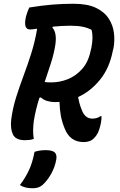

<svg xmlns="http://www.w3.org/2000/svg" viewBox="-20 -740 640 1023"><path d="M160 0Q150 4 137.5 5.5Q125 7 113 7Q63 7 48.5 -24.5Q34 -56 40 -105Q48 -165 66 -222Q84 -279 105.5 -336.5Q127 -394 146.5 -455.5Q166 -517 178 -587Q165 -585 155 -584Q145 -583 140 -583Q102 -583 119 -654Q126 -679 136 -700Q204 -711 259 -715.5Q314 -720 372 -720Q445 -720 490.5 -698.5Q536 -677 559 -641.5Q582 -606 587 -565Q592 -524 585 -485L581 -469Q563 -376 512 -314Q461 -252 396 -223Q399 -206 403.5 -189.5Q408 -173 415 -156Q432 -108 472 -108Q498 -108 515 -121H521Q521 -94 514 -69Q504 -25 481 -4Q462 17 426 17Q352 17 324 -57Q310 -91 304 -124.5Q298 -158 297 -197Q285 -196 273 -196Q252 -196 231.5 -202Q211 -208 198 -221L190 -219Q180 -188 172.5 -157Q165 -126 160 -95Q157 -71 156.5 -46.5Q156 -22 160 0ZM275 -502Q267 -452 251 -402.5Q235 -353 218 -303Q231 -301 254 -301Q298 -301 341 -318Q384 -335 417.5 -372.5Q451 -410 463 -470L467 -486Q478 -543 468 -581Q447 -592 420.5 -597.5Q394 -603 353 -603Q329 -603 306 -601.5Q283 -600 262 -598L259 -593Q284 -566 275 -502ZM164 69Q191 60 223 60Q258 60 271 71.5Q284 83 280 109Q273 150 252.5 186.5Q232 223 206 246Q194 256 181.5 259.5Q169 263 152 263Q112 263 86 246Q115 208 134 167.5Q153 127 164 69Z"/></svg>

Font: Recursive Mn Csl St SmB
Style: Italic
Weight: 600
Italic angle: -15°
Monospace: yes
Version: Version 1.079;hotconv 1.0.112;makeotfexe 2.5.65598; ttfautoh